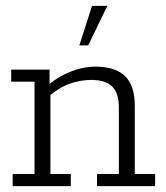

<svg xmlns="http://www.w3.org/2000/svg" viewBox="-20 -631 563 651"><path d="M23 0V-41H97V-354H18V-395H148V-340L136 -336Q174 -370 218 -387.5Q262 -405 303 -405Q371 -405 404 -373Q437 -341 437 -272V-41H506V0H309V-41H383V-267Q383 -315 360.5 -337.5Q338 -360 289 -360Q254 -360 217.5 -347.5Q181 -335 137 -298L151 -324V-41H220V0ZM249 -477 292 -611H344L279 -477Z"/></svg>

Font: Rokkitt Light
Style: Regular
Weight: 300
Version: Version 3.103